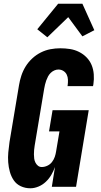

<svg xmlns="http://www.w3.org/2000/svg" viewBox="-20 -1002 540 1030"><path d="M143 8Q115 8 91.5 -3Q68 -14 54 -34.5Q40 -55 33 -80Q26 -105 24 -131.5Q22 -158 24.5 -185Q27 -212 31 -240L82 -545Q86 -570 94.5 -596Q103 -622 117.5 -645.5Q132 -669 153 -688.5Q174 -708 199 -720.5Q224 -733 250.5 -738Q277 -743 303 -743Q330 -743 355.5 -739Q381 -735 404 -723.5Q427 -712 444.5 -694Q462 -676 471.5 -653Q481 -630 483 -603.5Q485 -577 481 -550L479 -540H342L343 -544Q345 -559 344.5 -574Q344 -589 338 -601.5Q332 -614 320 -621.5Q308 -629 293 -629Q282 -629 271 -624Q260 -619 251.5 -610.5Q243 -602 237.5 -591.5Q232 -581 228 -570Q224 -559 221.5 -548Q219 -537 217 -526L166 -221Q164 -209 163 -197.5Q162 -186 162 -174Q162 -162 163.5 -151Q165 -140 170 -130Q175 -120 183.5 -113Q192 -106 204 -106Q219 -106 234 -113Q249 -120 259 -133Q269 -146 274 -161Q279 -176 281 -190L299 -297H243L262 -411H456L388 0H258L275 -106Q267 -84 255 -63.5Q243 -43 225.5 -26.5Q208 -10 186 -1Q164 8 143 8ZM234 -802 180 -845 292 -982H422L486 -840L422 -807L346 -910Z"/></svg>

Font: Iosevka Heavy
Style: Italic
Weight: 900
Italic angle: -9°
Monospace: yes
Designer: Belleve Invis
Foundry: Belleve Invis
Version: Version 32.5.0; ttfautohint (v1.8.4)